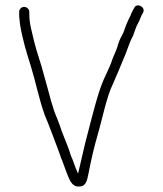

<svg xmlns="http://www.w3.org/2000/svg" viewBox="-20 -670 594 701"><path d="M50 -627V-618C50 -603 52 -598 53 -582C61 -530 78 -474 93 -427C110 -372 123 -306 143 -251C160 -211 175 -168 191 -127L199 -105C202 -96 204 -89 207 -84C212 -71 217 -57 222 -43C232 -19 240 13 269 11C294 11 298 -11 303 -36C312 -83 323 -131 336 -176C352 -229 369 -317 392 -363C406 -394 418 -424 431 -455C441 -477 449 -503 458 -524L466 -540C472 -556 477 -574 485 -587C492 -600 494 -611 502 -623C514 -644 479 -662 470 -641L465 -632C461 -625 458 -619 457 -614C453 -606 449 -599 445 -589C437 -573 434 -555 425 -540C418 -528 412 -513 408 -497C401 -477 392 -461 386 -441C378 -420 367 -399 358 -378C337 -330 316 -243 301 -186C288 -139 277 -85 265 -36C260 -47 252 -66 248 -79C243 -94 238 -101 234 -117L226 -139C217 -163 206 -187 198 -213L188 -239C185 -247 181 -255 178 -264L166 -303C157 -338 150 -361 141 -394C130 -439 115 -475 104 -521C97 -553 87 -582 87 -618V-627C87 -636 78 -645 68 -645C58 -645 50 -636 50 -627Z"/></svg>

Font: Electronic
Style: SeLt
Weight: 300
Version: Version 1.011